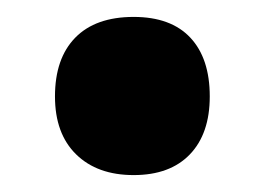

<svg xmlns="http://www.w3.org/2000/svg" viewBox="-20 -559 313 227"><path d="M45 -445Q45 -490 69 -514.5Q93 -539 138 -539Q182 -539 205 -514.5Q228 -490 228 -445Q228 -401 204.5 -376.5Q181 -352 138 -352Q95 -352 70 -376.5Q45 -401 45 -445Z"/></svg>

Font: Noto Sans Kannada UI ExtraCondensed Black
Style: Regular
Weight: 900
Width: 2
Designer: Jelle Bosma - Monotype Design Team
Foundry: Monotype Imaging Inc.
Version: Version 2.005; ttfautohint (v1.8.4.7-5d5b)